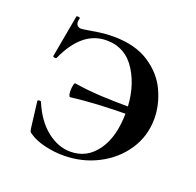

<svg xmlns="http://www.w3.org/2000/svg" viewBox="-86 -510 625 612"><g transform="rotate(20 226.5 -204.0)"><path d="M420 -197Q420 -138 388.5 -90.5Q357 -43 303.5 -15.5Q250 12 187 12Q155 12 123.5 4.5Q92 -3 73 -16Q66 -20 64 -23Q62 -26 61 -34L50 -123Q50 -126 55.5 -126.5Q61 -127 62 -124Q86 -67 124 -37Q162 -7 204 -7Q260 -7 294 -55Q328 -103 328 -185Q328 -266 292.5 -323Q257 -380 192 -380Q109 -380 61 -273Q59 -271 57 -271Q54 -271 51 -272.5Q48 -274 49 -275L75 -419Q75 -420 79 -420Q88 -420 87 -416Q85 -408 85 -405Q85 -396 90 -391.5Q95 -387 102 -387Q107 -387 131 -391Q136 -392 159 -395.5Q182 -399 208 -399Q282 -399 329.5 -368Q377 -337 398.5 -290.5Q420 -244 420 -197ZM351 -205V-181Q232 -181 144 -170Q141 -170 139.5 -176.5Q138 -183 138 -190Q138 -200 140 -209Q142 -218 145 -217Q188 -210 236 -207.5Q284 -205 351 -205Z"/></g></svg>

Font: Cormorant Infant SemiBold
Style: Regular
Weight: 600
Designer: Christian Thalmann (Catharsis Fonts)
Foundry: Catharsis Fonts
Version: Version 4.000